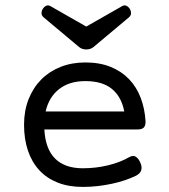

<svg xmlns="http://www.w3.org/2000/svg" viewBox="-20 -699 640 729"><path d="M148.4 -207.5Q152.3 -133.8 189.2 -96.9Q226.1 -60.1 294.4 -60.1Q343.8 -60.1 390.1 -71.3Q436.5 -82.5 470.2 -102.1Q485.8 -110.8 496.3 -103.5Q506.8 -96.2 513.2 -80.6Q520 -64.9 516.1 -52.5Q512.2 -40 496.1 -31.7Q477.1 -22.5 453.9 -14.6Q430.7 -6.8 404.5 -1.2Q378.4 4.4 350.6 7.6Q322.8 10.7 294.4 10.7Q240.7 10.7 199.2 -5.6Q157.7 -22 129.4 -52.5Q101.1 -83 86.2 -126.7Q71.3 -170.4 71.3 -225.6Q71.3 -278.8 88.6 -322.5Q106 -366.2 136.7 -397.2Q167.5 -428.2 210.2 -445.1Q252.9 -461.9 304.2 -461.9Q358.4 -461.9 399.9 -445.1Q441.4 -428.2 470 -398.4Q498.5 -368.7 514.2 -327.6Q529.8 -286.6 532.7 -237.8Q532.7 -221.2 525.6 -214.4Q518.6 -207.5 502 -207.5ZM304.2 -391.1Q243.2 -391.1 204.3 -360.6Q165.5 -330.1 153.3 -275.9H451.7Q441.4 -331.1 405.3 -361.1Q369.1 -391.1 304.2 -391.1ZM307.6 -511.2Q291.5 -511.2 280.8 -520L145.5 -633.3Q137.7 -640.1 137.7 -648.9Q137.7 -657.7 142.6 -665.5Q147.5 -673.3 155.3 -677Q163.1 -680.7 171.4 -675.8L307.6 -598.1L443.8 -675.8Q452.1 -680.7 460 -677Q467.8 -673.3 472.7 -665.5Q477.5 -657.7 477.5 -648.9Q477.5 -640.1 469.7 -633.3L334.5 -520Q323.2 -511.2 307.6 -511.2Z"/></svg>

Font: Courier Prime
Style: Regular
Weight: 400
Designer: Alan Dague-Greene
Foundry: Quote-Unquote Apps
Version: Version 1.203